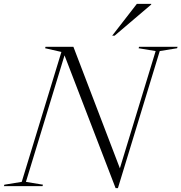

<svg xmlns="http://www.w3.org/2000/svg" viewBox="-61 -955 931 985"><path d="M758.5 -693 544 10H532L270 -671L72 -22L159.5 -7.5L157 0H-41L-38.5 -7.5L50.5 -22L254 -688.5L170.5 -707.5L172.5 -715H315.5L554 -91.5L737.5 -693L650 -707.5L652.5 -715H850L847.5 -707.5ZM514.5 -772 641 -935H715L714.5 -931.5L527 -772Z"/></svg>

Font: Newsreader Display Light
Style: Italic
Weight: 300
Italic angle: -17°
Designer: Hugues Gentile
Foundry: Production Type
Version: Version 1.001